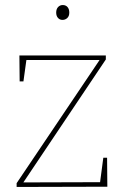

<svg xmlns="http://www.w3.org/2000/svg" viewBox="-20 -742 498 762"><path d="M405 -116 406 -1 46 0V-15L380 -511L384 -504H76L86 -513L73 -419H58L57 -522H400V-506L68 -11L64 -18L386 -19L376 -10L390 -116ZM228 -663Q217 -663 210 -671Q203 -679 203 -692Q203 -706 210.5 -714Q218 -722 229 -722Q241 -722 248 -714Q255 -706 255 -692Q255 -678 247 -670.5Q239 -663 228 -663Z"/></svg>

Font: Bitter Thin
Style: Regular
Weight: 100
Designer: Sol Matas, and Bitter project Authors
Foundry: Sol Matas
Version: Version 2.002